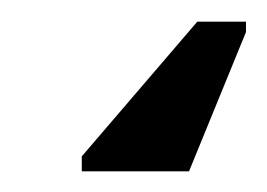

<svg xmlns="http://www.w3.org/2000/svg" viewBox="-20 46 252 181"><path d="M211.9 66.4V76.2L158.2 207.5H57.1V193.4L166 66.4Z"/></svg>

Font: Liberation Mono
Style: Regular
Weight: 400
Monospace: yes
Designer: Steve Matteson
Foundry: Ascender Corporation
Version: Version 2.1.5